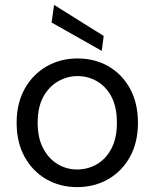

<svg xmlns="http://www.w3.org/2000/svg" viewBox="-20 -753 633 785"><path d="M295 12Q225 12 169 -20.5Q113 -53 80.5 -112Q48 -171 48 -251Q48 -331 81 -390Q114 -449 170.5 -481.5Q227 -514 297 -514Q368 -514 424 -481.5Q480 -449 512 -390Q544 -331 544 -251Q544 -171 511.5 -112Q479 -53 422.5 -20.5Q366 12 295 12ZM295 -60Q339 -60 376 -81.5Q413 -103 435.5 -145.5Q458 -188 458 -251Q458 -315 436 -357Q414 -399 377 -420.5Q340 -442 297 -442Q255 -442 217.5 -420.5Q180 -399 157 -357Q134 -315 134 -251Q134 -188 157 -145.5Q180 -103 216.5 -81.5Q253 -60 295 -60ZM396 -545 191 -661 201 -733 404 -606Z"/></svg>

Font: DM Sans 16pt
Style: Regular
Weight: 400
Version: Version 4.004;gftools[0.9.30]